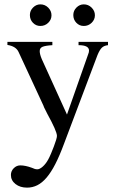

<svg xmlns="http://www.w3.org/2000/svg" viewBox="-20 -642 540 880"><path d="M475 -435Q457 -433 447 -423.5Q437 -414 427 -390L273 18Q253 72 233.5 110Q214 148 193.5 172Q173 196 151 207Q129 218 104 218Q72 218 51 201.5Q30 185 30 160Q30 142 43 129Q56 116 73 116Q96 116 126 127Q140 134 151 134Q162 134 176 121.5Q190 109 201 89Q207 78 214 61.5Q221 45 227 29Q233 13 237 0Q241 -13 241 -19Q241 -30 229.5 -56Q218 -82 197 -120L182 -150L179 -158L65 -404Q53 -430 14 -436V-450H220V-435Q188 -433 175 -427.5Q162 -422 162 -408Q162 -393 172 -370L287 -117L384 -393Q388 -402 388 -410Q388 -435 340 -435V-450H475ZM165 -622Q186 -622 201 -607Q216 -592 216 -572Q216 -552 201 -537.5Q186 -523 165 -523Q145 -523 131 -537.5Q117 -552 117 -573Q117 -593 131.5 -607.5Q146 -622 165 -622ZM364 -622Q385 -622 400 -607Q415 -592 415 -572Q415 -552 400 -537.5Q385 -523 364 -523Q344 -523 330 -537.5Q316 -552 316 -573Q316 -593 330.5 -607.5Q345 -622 364 -622Z"/></svg>

Font: Klingon pIqaD vaHbo'
Style: Regular
Weight: 400
Width: 0
Designer: Mike Neff (qa'vaj)
Foundry: Mike Neff and Michael Everson
Version: Version 2.003